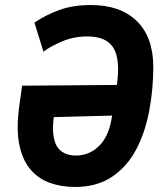

<svg xmlns="http://www.w3.org/2000/svg" viewBox="-20 -732 657 764"><path d="M278 12Q224 12 178 -4.5Q132 -21 100.5 -58.5Q69 -96 56.5 -158Q44 -220 57 -312L68 -391L445 -394Q452 -443 449 -479.5Q446 -516 432.5 -539.5Q419 -563 393 -575Q367 -587 327 -587Q274 -587 226.5 -567Q179 -547 153 -526L117 -642Q159 -671 214 -691.5Q269 -712 342 -712Q458 -712 523.5 -649Q589 -586 590 -468Q590 -376 573.5 -289.5Q557 -203 521 -135.5Q485 -68 425 -28Q365 12 278 12ZM282 -113Q336 -113 375.5 -152.5Q415 -192 426 -272L194 -266Q189 -228 192 -199Q195 -170 205.5 -151.5Q216 -133 235.5 -123Q255 -113 282 -113Z"/></svg>

Font: Finlandica SemiBold
Style: Italic
Weight: 600
Italic angle: -8°
Designer: Niklas Ekholm, Juho Hiilivirta, Jaakko Suomalainen
Foundry: Helsinki Type Studio
Version: Version 1.063